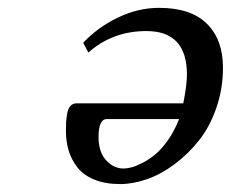

<svg xmlns="http://www.w3.org/2000/svg" viewBox="-20 -459 588 489"><path d="M436 -155.8H252Q231 -155.8 231 -109.9Q231 -71.8 250.2 -50.8Q269.5 -29.8 294.9 -29.8Q303.2 -29.8 314.7 -32.7Q326.2 -35.6 343.3 -44.4Q360.4 -53.2 376.2 -66.4Q392.1 -79.6 408.4 -103Q424.8 -126.5 436 -155.8ZM205.1 -325.2 191.9 -350.1Q229.5 -390.1 281 -414.6Q332.5 -439 384.8 -439Q466.8 -439 507.3 -398.2Q547.9 -357.4 547.9 -287.1Q547.9 -232.9 531 -184.3Q514.2 -135.7 486.6 -101.1Q459 -66.4 424.6 -40.8Q390.1 -15.1 354.5 -2.7Q318.8 9.8 286.1 9.8Q248 9.8 220.5 -1.5Q192.9 -12.7 177.5 -32.2Q162.1 -51.8 155 -75Q147.9 -98.1 147.9 -126Q147.9 -139.6 148.4 -148.2Q148.9 -156.7 151.1 -169.7Q153.3 -182.6 159.4 -189.2Q165.5 -195.8 174.8 -195.8H446.8Q456.1 -243.2 456.1 -269Q456.1 -379.9 353 -379.9Q266.6 -379.9 205.1 -325.2Z"/></svg>

Font: Linear Smooth
Style: Italic
Weight: 400
Designer: Philipp H. Poll, Flanker
Foundry: Philipp H. Poll, reworked by Flanker
Version: Version 1.061 | FøM Fix